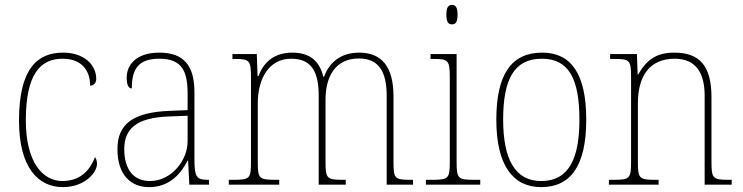

<svg xmlns="http://www.w3.org/2000/svg" viewBox="-20 -758 3049 788"><path d="M238 10C328 10 378 -50 378 -85C378 -98 375 -106 370 -113C350 -62 313 -16 238 -15C152 -14 86 -97 86 -264C86 -456 147 -517 237 -517C315 -517 350 -469 350 -406C363 -407 375 -416 375 -434C375 -492 325 -542 239 -542C133 -542 58 -476 58 -263C58 -70 137 10 238 10Z M592 10C680 10 726 -51 750 -99H752L757 0H838V-20H833C785 -20 778 -33 778 -107V-379C778 -486 737 -542 634 -542C534 -542 500 -487 500 -440C500 -410 507 -395 521 -395C521 -475 548 -517 634 -517C729 -517 750 -464 750 -371V-306L675 -303C529 -297 462 -251 462 -146C462 -40 517 10 592 10ZM595 -15C520 -15 490 -74 490 -145C490 -226 535 -275 673 -280L750 -283V-178C750 -100 684 -15 595 -15Z M919 0H1126V-20H1113C1042 -20 1038 -25 1038 -95V-334C1038 -431 1081 -517 1175 -517C1257 -517 1288 -466 1288 -365V0H1399V-20H1389C1321 -20 1316 -25 1316 -95V-349C1316 -442 1355 -518 1453 -518C1535 -518 1567 -463 1567 -365V0H1675V-20H1668C1600 -20 1595 -24 1595 -93V-362C1595 -480 1550 -542 1454 -542C1378 -542 1331 -501 1310 -443H1307C1293 -500 1259 -542 1180 -542C1114 -542 1065 -511 1041 -446H1037L1034 -536H934V-516H945C1005 -516 1010 -510 1010 -438V-95C1010 -25 1006 -20 937 -20H919Z M1835 -658C1849 -658 1858 -666 1858 -698C1858 -729 1849 -738 1835 -738C1821 -738 1812 -729 1812 -698C1812 -666 1821 -658 1835 -658ZM1728 0H1951V-20H1927C1859 -20 1854 -25 1854 -95V-536H1747V-516H1761C1820 -516 1826 -511 1826 -438V-95C1826 -25 1821 -20 1753 -20H1728Z M2201 10C2322 10 2386 -77 2386 -267C2386 -455 2324 -542 2205 -542C2079 -542 2017 -453 2017 -267C2017 -78 2086 10 2201 10ZM2201 -15C2093 -15 2045 -106 2045 -267C2045 -433 2090 -517 2204 -517C2313 -517 2358 -437 2358 -267C2358 -111 2317 -15 2201 -15Z M2479 0H2683V-20H2671C2603 -20 2598 -25 2598 -95V-334C2598 -439 2641 -517 2749 -517C2839 -517 2872 -455 2872 -365V0H2983V-20H2972C2905 -20 2900 -25 2900 -95V-359C2900 -483 2855 -542 2748 -542C2678 -542 2635 -516 2600 -453H2597L2594 -536H2484V-516H2503C2564 -516 2570 -511 2570 -442V-95C2570 -25 2565 -20 2497 -20H2479Z"/></svg>

Font: Noto Serif Thai SemiCondensed Thin
Style: Regular
Weight: 100
Width: 4
Designer: Monotype Design Team
Foundry: Monotype Imaging Inc.
Version: Version 2.002